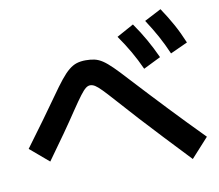

<svg xmlns="http://www.w3.org/2000/svg" viewBox="-87 -922 1174 1029"><g transform="rotate(-10 500.0 -407.5)"><path d="M708.3 -519Q685 -570.6 658.3 -617Q631.7 -663.3 597.3 -712.3L690 -763.3Q724.3 -714.3 751.3 -666.6Q778.3 -619 802.7 -565.6ZM864.3 -575Q842 -627.3 816.2 -674.3Q790.3 -721.3 758 -770.6L849.6 -818.3Q883 -768.6 909.5 -720.5Q936 -672.3 958.3 -618ZM881 2.6Q808.7 -74 748 -138.4Q687.4 -202.7 633.5 -261.7Q579.7 -320.7 527 -380Q490 -421.7 468.5 -443.5Q447 -465.4 433.7 -473.7Q420.3 -482.1 407.3 -482.1Q395.3 -482.1 383.2 -472.7Q371 -463.4 352 -438.4Q333 -413.4 299.7 -364Q265.6 -312.7 224 -253.4Q182.3 -194 126.3 -116.7L24 -203.6Q81.4 -280.7 126.7 -343.2Q172 -405.7 208.7 -457.7Q243 -506.7 268.2 -538.2Q293.4 -569.7 314.7 -587.1Q336 -604.6 357.7 -611.5Q379.3 -618.3 407.3 -618.3Q434.7 -618.3 456 -613.3Q477.3 -608.3 498.8 -594Q520.3 -579.6 547.8 -552.6Q575.3 -525.7 614.6 -482.3Q710 -379 797.6 -286.5Q885.3 -194 976 -102Z"/></g></svg>

Font: M PLUS 1 Thin
Style: Regular
Weight: 100
Designer: Coji Morishita
Foundry: UNDERFOREST DESIGN
Version: Version 1.001